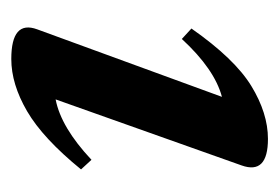

<svg xmlns="http://www.w3.org/2000/svg" viewBox="-97 -385 494 340"><g transform="rotate(90 150.0 -215.0)"><path d="M32 -34 151.5 -361Q102.5 -348 49 -290L30.5 -307Q84 -383.5 132.2 -413Q180.5 -442.5 226 -442.5Q289.5 -442.5 273 -396L156 -66.5Q205.5 -76 263 -130L280 -111.5Q225 -44 177 -16Q129 12 84.5 12Q15 12 32 -34Z"/></g></svg>

Font: Newsreader Text SemiBold
Style: Italic
Weight: 600
Italic angle: -17°
Designer: Hugues Gentile
Foundry: Production Type
Version: Version 1.001